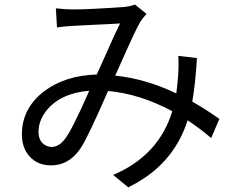

<svg xmlns="http://www.w3.org/2000/svg" viewBox="-20 -769 1040 844"><path d="M265.6 -158.2Q295.9 -197.3 363.3 -349.6Q368.2 -362.3 372.1 -370.1Q245.1 -359.4 183.6 -282.2Q149.4 -238.3 149.4 -189.5Q149.4 -143.6 184.6 -127.9Q195.3 -123 206.1 -123Q236.3 -123 260.7 -152.3Q263.7 -155.3 265.6 -158.2ZM944.3 -246.1 908.2 -162.1Q863.3 -201.2 804.7 -240.2Q752.9 -78.1 613.3 14.6Q581.1 36.1 543.9 54.7L477.5 0Q678.7 -85.9 737.3 -280.3Q594.7 -356.4 455.1 -369.1Q370.1 -174.8 339.8 -126Q334 -117.2 330.1 -111.3Q280.3 -42 205.1 -42Q131.8 -42 95.7 -100.6Q76.2 -133.8 76.2 -177.7Q76.2 -293.9 175.8 -369.1Q267.6 -437.5 405.3 -441.4Q418.9 -471.7 446.3 -532.2Q488.3 -627.9 507.8 -666Q486.3 -664.1 396.5 -660.2Q323.2 -656.2 302.7 -655.3Q259.8 -653.3 230.5 -648.4L225.6 -732.4Q268.6 -727.5 300.8 -727.5Q371.1 -727.5 525.4 -738.3Q553.7 -741.2 573.2 -749L624 -708Q603.5 -684.6 597.7 -674.8Q579.1 -645.5 504.9 -477.5Q494.1 -454.1 486.3 -436.5Q620.1 -422.9 754.9 -358.4Q758.8 -385.7 762.7 -431.6Q766.6 -481.4 763.7 -523.4L845.7 -513.7Q838.9 -398.4 825.2 -322.3Q888.7 -286.1 944.3 -246.1Z"/></svg>

Font: Taipei Sans TC Beta
Style: Regular
Weight: 400
Designer: JT Foundry
Foundry: JT Foundry
Version: Version 1.000